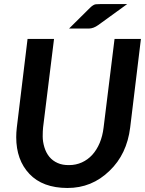

<svg xmlns="http://www.w3.org/2000/svg" viewBox="-20 -914 711 942"><path d="M319.3 -104Q352.5 -104 381.8 -117.2Q439.9 -143.6 469.2 -212.9Q483.4 -247.1 488.3 -288.6L542 -723.1H671.4L618.7 -288.6Q602.5 -157.2 517.6 -76.2Q430.7 8.8 310.1 8.3Q189.5 7.8 124.5 -60.5Q59.6 -128.9 59.6 -241.2Q59.6 -263.7 62.5 -288.6L115.2 -723.1H245.1L191.4 -289.1Q189.5 -270.5 189.5 -244.6Q189.5 -218.8 197.8 -191.4Q206.1 -164.1 222.2 -144.5Q238.3 -125 262.7 -114.3Q286.1 -103.5 319.3 -104ZM415.5 -773.9H318.8L420.9 -875Q437.5 -891.6 450.2 -893.1Q462.4 -894 472.7 -894H604L461.9 -791Q438 -773.9 415.5 -773.9Z"/></svg>

Font: Lato-BoldItalic
Style: Bold Italic
Weight: 700
Italic angle: -7°
Designer: Lukasz Dziedzic
Foundry: tyPoland Lukasz Dziedzic
Version: Version 1.104; Western+Polish opensource